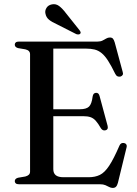

<svg xmlns="http://www.w3.org/2000/svg" viewBox="-20 -904 672 942"><path d="M201.5 -368H371.5Q403.5 -368 416.8 -381Q430 -394 434.5 -430.5Q436 -439.5 440 -443.8Q444 -448 450.5 -448.5Q464 -450 468.5 -433L508 -286.5Q510 -277.5 507.8 -272.2Q505.5 -267 498.5 -265Q491.5 -263 485.8 -265.2Q480 -267.5 475.5 -274Q461.5 -298.5 449.8 -311.5Q438 -324.5 423.8 -329.2Q409.5 -334 388 -334H201.5ZM52.5 -685Q52.5 -692 57.5 -696Q62.5 -700 73 -700H458.5Q473 -700 483 -705Q493 -710 501.2 -715Q509.5 -720 519 -720Q529 -720 534 -714.5Q539 -709 543 -695.5L582 -551Q585 -542.5 582 -536.8Q579 -531 571.5 -528.5Q563.5 -526.5 556.8 -529.5Q550 -532.5 545.5 -541.5Q526 -581.5 510.2 -606Q494.5 -630.5 478.5 -643.5Q462.5 -656.5 444.2 -661Q426 -665.5 402.5 -665.5H241.5V-74Q241.5 -54 253.8 -44.2Q266 -34.5 291 -34.5H415Q446.5 -34.5 469.8 -45.8Q493 -57 515.2 -90.2Q537.5 -123.5 566 -189.5Q569.5 -197.5 575 -200.5Q580.5 -203.5 588 -202.5Q596 -201 599.8 -195Q603.5 -189 600.5 -179L558.5 -7Q555 6 549.2 12Q543.5 18 533 18Q524 18 515.8 13.5Q507.5 9 497 4.5Q486.5 0 471 0H73Q62.5 0 57.5 -4.2Q52.5 -8.5 52.5 -15Q52.5 -27.5 68.5 -32L104 -38Q115.5 -41 121.5 -46.8Q127.5 -52.5 127.5 -62.5V-637.5Q127.5 -647.5 121.5 -653.5Q115.5 -659.5 104 -662L68.5 -668Q52.5 -672.5 52.5 -685ZM303 -840 370 -756Q373.5 -751.5 375.2 -747Q377 -742.5 373.5 -738.5Q370 -735 364.8 -735Q359.5 -735 354.5 -736.5L257 -786Q235 -795.5 220.8 -807Q206.5 -818.5 203 -837Q199.5 -851.5 208 -865.2Q216.5 -879 234.5 -882.5Q254 -886.5 270 -874.5Q286 -862.5 303 -840Z"/></svg>

Font: Fraunces 48pt
Style: Regular
Weight: 400
Version: Version 1.000;[b76b70a41]